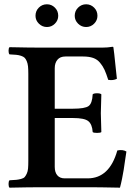

<svg xmlns="http://www.w3.org/2000/svg" viewBox="-20 -865 640 887"><path d="M232.9 -362.8H316.9Q372.1 -362.8 389.2 -375Q406.2 -387.2 408.2 -429.2Q413.1 -434.1 428.2 -434.1Q443.4 -434.1 448.2 -429.2Q445.8 -356.9 445.8 -341.8Q445.8 -335.4 448.2 -254.9Q444.3 -251 428.2 -251Q412.1 -251 408.2 -254.9Q405.8 -291 387.9 -305.4Q370.1 -319.8 316.9 -319.8H232.9V-94.2Q232.9 -68.8 244.9 -54.9Q256.8 -41 278.8 -41H384.8Q485.8 -41 522 -169.9Q546.9 -175.3 564 -165Q562.5 -155.8 558.1 -126Q553.7 -96.2 551.3 -79.8Q548.8 -63.5 543.9 -39.6Q539.1 -15.6 534.2 2Q531.7 2 507.6 1.5Q483.4 1 451.7 0.5Q419.9 0 398.9 0H169.9Q113.8 0 23.9 2Q19.5 -2.4 19.5 -15.1Q19.5 -27.8 23.9 -32.2Q44.4 -33.2 54.9 -34.2Q65.4 -35.2 77.1 -38.3Q88.9 -41.5 93.8 -46.9Q98.6 -52.2 103.5 -62.5Q108.4 -72.8 109.6 -86.7Q110.8 -100.6 110.8 -122.1V-523.9Q110.8 -544.9 109.4 -558.6Q107.9 -572.3 103.5 -582.5Q99.1 -592.8 93.8 -598.1Q88.4 -603.5 77.1 -607.2Q65.9 -610.8 54.7 -611.8Q43.5 -612.8 23.9 -613.8Q19.5 -618.2 19.5 -630.4Q19.5 -642.6 23.9 -647Q115.7 -645 169.9 -645H451.2Q477.1 -645 500 -648.9Q503.9 -648.9 503.9 -646Q504.9 -642.6 507.8 -616Q510.7 -589.4 514.4 -553.2Q518.1 -517.1 520 -501Q502.9 -492.2 480 -496.1Q470.7 -525.4 462.9 -542.5Q455.1 -559.6 442.1 -575.2Q429.2 -590.8 410.2 -597.4Q391.1 -604 363.8 -604H282.2Q257.8 -604 245.4 -589.1Q232.9 -574.2 232.9 -549.8ZM144 -792Q144 -814.5 159.4 -829.8Q174.8 -845.2 196.8 -845.2Q218.3 -845.2 233.6 -829.8Q249 -814.5 249 -792Q249 -771 233.6 -755.6Q218.3 -740.2 196.8 -740.2Q175.3 -740.2 159.7 -755.6Q144 -771 144 -792ZM325.2 -792Q325.2 -814.5 340.8 -829.8Q356.4 -845.2 377.9 -845.2Q399.4 -845.2 414.8 -829.8Q430.2 -814.5 430.2 -792Q430.2 -771 414.8 -755.6Q399.4 -740.2 377.9 -740.2Q356.4 -740.2 340.8 -755.6Q325.2 -771 325.2 -792Z"/></svg>

Font: Common Serif SemiBold
Style: Regular
Weight: 600
Designer: Philipp H. Poll, Khaled Hosny
Foundry: Stefan Peev, Context Ltd.
Version: Version 1.026